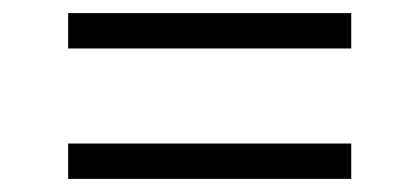

<svg xmlns="http://www.w3.org/2000/svg" viewBox="-20 -534 640 293"><path d="M516 -514V-460H84V-514ZM516 -315V-261H84V-315Z"/></svg>

Font: Martel UltraLight
Style: Regular
Weight: 250
Designer: Dan Reynolds
Foundry: Dan Reynolds
Version: Version 1.001; ttfautohint (v1.1) -l 5 -r 5 -G 72 -x 0 -D la